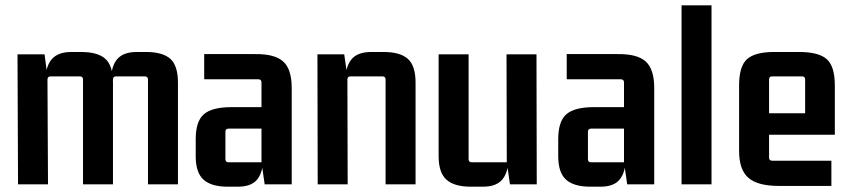

<svg xmlns="http://www.w3.org/2000/svg" viewBox="-20 -695 3206 724"><path d="M249 -499H285Q349 -499 377.5 -473Q406 -447 406 -384V0H293V-395Q293 -407 281 -407H171Q159 -407 159 -395L161 0H48L46 -490H148L159 -407L152 -394Q152 -445 175.5 -472Q199 -499 249 -499ZM496 -499H530Q594 -499 622.5 -473Q651 -447 651 -384V0H538V-395Q538 -407 526 -407H418Q406 -407 406 -395L403 -381L399 -394Q399 -445 422 -472Q445 -499 496 -499Z M877 9H839Q777 9 747.5 -17.5Q718 -44 718 -106V-170Q718 -238 749 -264.5Q780 -291 853 -291H979V-210H842Q830 -210 830 -198V-95Q830 -83 842 -83H966V-384Q966 -396 954 -396H750V-491H942Q1016 -492 1048 -463Q1080 -434 1080 -363V0H978L966 -83L972 -96Q972 -46 950 -18.5Q928 9 877 9Z M1380 -499H1426Q1489 -499 1518 -473Q1547 -447 1547 -384V0H1434V-395Q1434 -407 1422 -407H1302Q1290 -407 1290 -395L1291 0H1178L1177 -490H1278L1290 -407L1283 -394Q1283 -445 1306 -472Q1329 -499 1380 -499Z M1801 9H1755Q1693 9 1663.5 -17.5Q1634 -44 1634 -106V-490H1747V-95Q1747 -83 1759 -83H1891L1890 -490H2003L2004 0H1903L1891 -83L1897 -96Q1897 -46 1874.5 -18.5Q1852 9 1801 9Z M2244 9H2206Q2144 9 2114.5 -17.5Q2085 -44 2085 -106V-170Q2085 -238 2116 -264.5Q2147 -291 2220 -291H2346V-210H2209Q2197 -210 2197 -198V-95Q2197 -83 2209 -83H2333V-384Q2333 -396 2321 -396H2117V-491H2309Q2383 -492 2415 -463Q2447 -434 2447 -363V0H2345L2333 -83L2339 -96Q2339 -46 2317 -18.5Q2295 9 2244 9Z M2663 0H2550V-675H2663Z M3115 6H2916Q2837 6 2802 -24.5Q2767 -55 2767 -126V-373Q2767 -445 2797 -472Q2827 -499 2900 -499H2993Q3067 -499 3097.5 -472Q3128 -445 3128 -373V-187H2867V-268H3016V-395Q3016 -407 3005 -407H2892Q2880 -407 2880 -395V-101Q2880 -89 2892 -89H3115Z"/></svg>

Font: Gemunu Libre ExtraLight
Style: Bold
Weight: 700
Version: Version 1.100